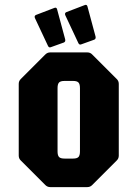

<svg xmlns="http://www.w3.org/2000/svg" viewBox="-20 -764 562 784"><path d="M185 0Q173.5 0 165 -8.5L65 -108.5Q56.5 -116.5 56.5 -128.5V-421.5Q56.5 -433.5 65 -441.5L165 -541.5Q173.5 -550 185 -550H336.5Q348.5 -550 356.5 -541.5L456.5 -441.5Q465 -433.5 465 -421.5V-128.5Q465 -116.5 456.5 -108.5L356.5 -8.5Q348.5 0 336.5 0ZM243.5 -116.5H278.5Q294.5 -116.5 300.5 -123Q306.5 -129.5 306.5 -146V-404Q306.5 -420.5 300.5 -427Q294.5 -433.5 278.5 -433.5H243.5Q227 -433.5 221 -427Q215 -420.5 215 -404V-146Q215 -129.5 221 -123Q227 -116.5 243.5 -116.5ZM312 -583Q304 -579.5 300 -588L246.5 -702Q243 -711 251 -714.5L324 -742.5Q334.5 -747.5 337 -738L370 -615.5Q372.5 -605.5 365 -602ZM188 -571.5Q180 -568 176 -576.5L122.5 -690.5Q119 -699.5 127 -703L200 -731Q210.5 -736 213 -726.5L246 -604Q248.5 -594 241 -590.5Z"/></svg>

Font: Jaro
Style: Regular
Weight: 400
Designer: Agyei Archer, Celine Hurka, Mirko Velimirović
Version: Version 1.000